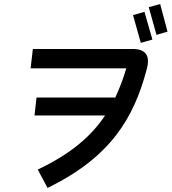

<svg xmlns="http://www.w3.org/2000/svg" viewBox="-20 -885 841 941"><path d="M801 -730 765 -865 709 -850 747 -714ZM727 -691 688 -827 632 -811 670 -675ZM165 -54 213 36C523 -115 636 -307 699 -545C717 -611 696 -645 630 -645H141L130 -550H599C584 -499 566 -452 545 -407H159L149 -319H495C427 -217 326 -130 165 -54Z"/></svg>

Font: Smiley Sans Oblique
Style: Regular
Weight: 400
Italic angle: -8°
Designer: oooooohmygosh, Nagisa Chen, Janine Sui, Heda Shi, Jian Li
Foundry: atelierAnchor
Version: Version 2.0.1